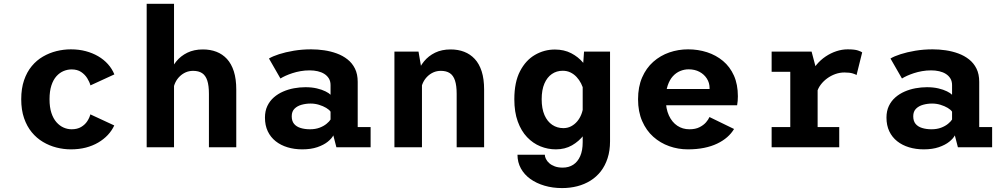

<svg xmlns="http://www.w3.org/2000/svg" viewBox="-20 -770 5240 1004"><path d="M350.5 11Q313 11 275.5 1.5Q238 -8 204.8 -27.8Q171.5 -47.5 146 -78.5Q120.5 -109.5 105.8 -152.2Q91 -195 91 -251Q91 -307.5 105.8 -350.5Q120.5 -393.5 146 -424.2Q171.5 -455 204.8 -474.2Q238 -493.5 275.5 -502.8Q313 -512 350.5 -512Q392.5 -512 428.2 -502.5Q464 -493 493.5 -475.8Q523 -458.5 544.5 -434.5Q566 -410.5 578 -381L453 -323.5Q448 -342 436 -361.2Q424 -380.5 404 -393.8Q384 -407 354.5 -407Q333 -407 312.5 -398.5Q292 -390 275.2 -371.5Q258.5 -353 248.8 -323.2Q239 -293.5 239 -251Q239 -209 248.8 -179.5Q258.5 -150 275.2 -131Q292 -112 312.5 -103Q333 -94 354.5 -94Q384 -94 404.2 -106Q424.5 -118 436.2 -136Q448 -154 452.5 -172L577.5 -114Q565 -87 543.8 -64.2Q522.5 -41.5 493.5 -24.5Q464.5 -7.5 428.8 1.8Q393 11 350.5 11Z M747 0V-750H890V0ZM1072.5 0V-279Q1072.5 -322.5 1063.8 -349Q1055 -375.5 1036.8 -387.5Q1018.5 -399.5 990 -399.5Q969 -399.5 951.2 -391.8Q933.5 -384 919.5 -370.2Q905.5 -356.5 897 -338.8Q888.5 -321 886.5 -302L855.5 -317Q855.5 -351.5 867 -386Q878.5 -420.5 901.8 -449Q925 -477.5 959.8 -494.5Q994.5 -511.5 1041 -511.5Q1080 -511.5 1111.8 -499.2Q1143.5 -487 1166.8 -461.8Q1190 -436.5 1202.8 -396.8Q1215.5 -357 1215.5 -301.5V0Z M1560.5 11Q1519 11 1483.5 0.2Q1448 -10.5 1421.5 -31.5Q1395 -52.5 1380.2 -83.5Q1365.5 -114.5 1365.5 -155Q1365.5 -189.5 1378 -215.8Q1390.5 -242 1412 -260.8Q1433.5 -279.5 1460.5 -291.2Q1487.5 -303 1517.5 -308.5Q1547.5 -314 1577 -314Q1610 -314 1636.8 -307.8Q1663.5 -301.5 1682 -292.2Q1700.5 -283 1708.5 -274.5V-325Q1708.5 -345 1699.8 -359.5Q1691 -374 1676 -383.5Q1661 -393 1641.2 -397.5Q1621.5 -402 1599.5 -402Q1574.5 -402 1551.8 -398Q1529 -394 1509.2 -387.5Q1489.5 -381 1473.5 -373.8Q1457.5 -366.5 1446.5 -359.5L1386.5 -464Q1405 -475.5 1439 -486.5Q1473 -497.5 1516.5 -504.8Q1560 -512 1607 -512Q1641 -512 1675.2 -507Q1709.5 -502 1741 -490.5Q1772.5 -479 1797.2 -459.5Q1822 -440 1836.2 -411.2Q1850.5 -382.5 1850.5 -342V-105.5H1918V0H1739L1723 -62Q1715 -46 1694 -29Q1673 -12 1639.5 -0.5Q1606 11 1560.5 11ZM1601 -94Q1629 -94 1651 -102.2Q1673 -110.5 1687.8 -122.8Q1702.5 -135 1708.5 -145V-186Q1702 -196 1685.8 -205.8Q1669.5 -215.5 1648.2 -222Q1627 -228.5 1604 -228.5Q1580 -228.5 1557.2 -222.2Q1534.5 -216 1520 -201.5Q1505.5 -187 1505.5 -162Q1505.5 -137 1517.8 -122.2Q1530 -107.5 1551.8 -100.8Q1573.5 -94 1601 -94Z M2042.5 0V-500H2168.5L2186.5 -395V0ZM2368 0V-279Q2368 -322.5 2359.2 -349Q2350.5 -375.5 2332.2 -387.5Q2314 -399.5 2285.5 -399.5Q2264.5 -399.5 2246.8 -391.8Q2229 -384 2215 -370.2Q2201 -356.5 2192.5 -338.8Q2184 -321 2182 -302L2151 -317Q2151 -351.5 2162.5 -386Q2174 -420.5 2197.2 -449Q2220.5 -477.5 2255.2 -494.5Q2290 -511.5 2336.5 -511.5Q2375.5 -511.5 2407.2 -499.2Q2439 -487 2462.5 -461.8Q2486 -436.5 2498.8 -396.8Q2511.5 -357 2511.5 -301.5V0Z M2919 213.5Q2870 213.5 2827.5 201Q2785 188.5 2753.2 165.8Q2721.5 143 2703.8 110.8Q2686 78.5 2686 39H2829Q2829 49.5 2834.8 61.2Q2840.5 73 2852 83.2Q2863.5 93.5 2881 100Q2898.5 106.5 2922.5 106.5Q2954.5 106.5 2977.8 91.2Q3001 76 3014 46.5Q3027 17 3027 -26.5V-399L3034 -500H3170V-30.5Q3170 18 3157.2 57.2Q3144.5 96.5 3121.8 125.8Q3099 155 3067.8 174.5Q3036.5 194 2998.8 203.8Q2961 213.5 2919 213.5ZM2886.5 11Q2844.5 11 2805.8 -4.8Q2767 -20.5 2736.2 -52.8Q2705.5 -85 2687.5 -134.5Q2669.5 -184 2669.5 -251Q2669.5 -340.5 2699.5 -398Q2729.5 -455.5 2777.8 -483.2Q2826 -511 2881.5 -511Q2929.5 -511 2966.8 -491.8Q3004 -472.5 3029.2 -442.2Q3054.5 -412 3067.8 -378Q3081 -344 3081 -314L3032.5 -295.5Q3028 -315 3018.5 -333.8Q3009 -352.5 2995 -367.5Q2981 -382.5 2963 -391.2Q2945 -400 2922.5 -400Q2890.5 -400 2865.8 -383Q2841 -366 2826.8 -333Q2812.5 -300 2812.5 -251Q2812.5 -202 2827.2 -168.2Q2842 -134.5 2867.8 -117.2Q2893.5 -100 2926 -100Q2948 -100 2966.2 -109.5Q2984.5 -119 2998.2 -135.2Q3012 -151.5 3020.2 -172.8Q3028.5 -194 3030 -216.5L3082.5 -198.5Q3082.5 -168 3070 -132Q3057.5 -96 3032.5 -63.5Q3007.5 -31 2971 -10Q2934.5 11 2886.5 11Z M3576.5 11Q3526.5 11 3479.8 -5.5Q3433 -22 3396.2 -54.8Q3359.5 -87.5 3338 -136.8Q3316.5 -186 3316.5 -251Q3316.5 -316 3337.8 -365Q3359 -414 3396 -446.8Q3433 -479.5 3480 -495.8Q3527 -512 3578 -512Q3630.5 -512 3677.5 -496.8Q3724.5 -481.5 3760.8 -451.2Q3797 -421 3817.8 -374.8Q3838.5 -328.5 3838.5 -266.5Q3838.5 -255.5 3837.5 -242.5Q3836.5 -229.5 3834.5 -219.5H3431V-304.5H3690.5Q3690.5 -306 3690.5 -307Q3690.5 -308 3690.5 -309.5Q3690.5 -337 3676.2 -359.2Q3662 -381.5 3637.5 -394.5Q3613 -407.5 3581 -407.5Q3558 -407.5 3536.5 -398.5Q3515 -389.5 3498.2 -371Q3481.5 -352.5 3471.5 -323Q3461.5 -293.5 3461.5 -252Q3461.5 -201.5 3477.8 -166.2Q3494 -131 3521.8 -112.5Q3549.5 -94 3585 -94Q3616.5 -94 3637.8 -104.8Q3659 -115.5 3671.8 -130.2Q3684.5 -145 3690 -158L3818.5 -95.5Q3804.5 -72 3782.5 -52.8Q3760.5 -33.5 3730.2 -19Q3700 -4.5 3661.8 3.2Q3623.5 11 3576.5 11Z M4015 0V-105.5H4112.5V-394.5H4015V-500H4224L4255.5 -380.5V-105.5H4368.5V0ZM4253 -289.5 4205 -313.5Q4205.5 -347 4217.5 -377Q4229.5 -407 4250 -431.8Q4270.5 -456.5 4297.2 -474.5Q4324 -492.5 4353.5 -502.2Q4383 -512 4412.5 -512Q4449 -512 4466.5 -506Q4484 -500 4488.5 -496L4459 -377.5Q4455 -381 4439 -386Q4423 -391 4395.5 -391Q4371.5 -391 4348.2 -382.8Q4325 -374.5 4305.2 -360Q4285.5 -345.5 4271.8 -327.2Q4258 -309 4253 -289.5Z M4810.5 11Q4769 11 4733.5 0.2Q4698 -10.5 4671.5 -31.5Q4645 -52.5 4630.2 -83.5Q4615.5 -114.5 4615.5 -155Q4615.5 -189.5 4628 -215.8Q4640.5 -242 4662 -260.8Q4683.5 -279.5 4710.5 -291.2Q4737.5 -303 4767.5 -308.5Q4797.5 -314 4827 -314Q4860 -314 4886.8 -307.8Q4913.5 -301.5 4932 -292.2Q4950.5 -283 4958.5 -274.5V-325Q4958.5 -345 4949.8 -359.5Q4941 -374 4926 -383.5Q4911 -393 4891.2 -397.5Q4871.5 -402 4849.5 -402Q4824.5 -402 4801.8 -398Q4779 -394 4759.2 -387.5Q4739.5 -381 4723.5 -373.8Q4707.5 -366.5 4696.5 -359.5L4636.5 -464Q4655 -475.5 4689 -486.5Q4723 -497.5 4766.5 -504.8Q4810 -512 4857 -512Q4891 -512 4925.2 -507Q4959.5 -502 4991 -490.5Q5022.5 -479 5047.2 -459.5Q5072 -440 5086.2 -411.2Q5100.5 -382.5 5100.5 -342V-105.5H5168V0H4989L4973 -62Q4965 -46 4944 -29Q4923 -12 4889.5 -0.5Q4856 11 4810.5 11ZM4851 -94Q4879 -94 4901 -102.2Q4923 -110.5 4937.8 -122.8Q4952.5 -135 4958.5 -145V-186Q4952 -196 4935.8 -205.8Q4919.5 -215.5 4898.2 -222Q4877 -228.5 4854 -228.5Q4830 -228.5 4807.2 -222.2Q4784.5 -216 4770 -201.5Q4755.5 -187 4755.5 -162Q4755.5 -137 4767.8 -122.2Q4780 -107.5 4801.8 -100.8Q4823.5 -94 4851 -94Z"/></svg>

Font: Trispace Thin SemiBold
Style: Regular
Weight: 600
Version: Version 1.210